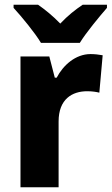

<svg xmlns="http://www.w3.org/2000/svg" viewBox="-20 -786 469 806"><path d="M152 -606H315C342 -650 397 -716 429 -753V-766H327C297 -746 265 -721 233 -687C201 -720 170 -745 140 -766H37V-753C71 -716 127 -648 152 -606ZM360 -559C297 -559 245 -512 218 -460H210L187 -549H66V0H226V-276C226 -370 283 -403 346 -403C368 -403 385 -400 397 -397L411 -554C396 -557 376 -559 360 -559Z"/></svg>

Font: Noto Sans Arabic UI SmCn XBd
Style: Regular
Weight: 800
Width: 4
Designer: Monotype Design Team, Nadine Chahine and Nizar Qandah
Foundry: Monotype Imaging Inc.
Version: Version 2.010